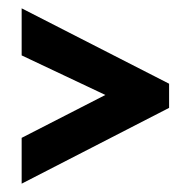

<svg xmlns="http://www.w3.org/2000/svg" viewBox="-20 -520 458 461"><path d="M32 -79V-189L233 -292L32 -387V-500L386 -319V-261Z"/></svg>

Font: Stick No Bills
Style: Bold
Weight: 700
Version: Version 2.000